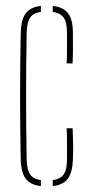

<svg xmlns="http://www.w3.org/2000/svg" viewBox="-20 -624 308 648"><path d="M50 -85Q45.5 -299.5 50 -514Q51 -557 66.5 -578.5Q82 -600 118 -604V-584Q93 -580.5 82 -565Q71 -549.5 70 -514Q69 -450.5 68.5 -399Q68 -347.5 68 -299.5Q68 -251.5 68.5 -200Q69 -148.5 70 -85Q71 -50 82 -34.8Q93 -19.5 118 -16V4Q82 0 66.5 -21.2Q51 -42.5 50 -85ZM205 -410Q206.5 -441.5 206.2 -466.5Q206 -491.5 206 -514Q206 -549.5 194.5 -565Q183 -580.5 158 -584V-604Q194.5 -600 210.2 -578.5Q226 -557 226 -514Q226 -493 226.2 -467.8Q226.5 -442.5 225 -410ZM158 4V-16Q183 -19.5 194.5 -34.8Q206 -50 206 -85Q206 -108.5 206.2 -134Q206.5 -159.5 205 -191H225Q226.5 -159 226.8 -133Q227 -107 226 -85Q224.5 -42.5 209.2 -21.2Q194 0 158 4Z"/></svg>

Font: Big Shoulders Stencil Display Thin
Style: Regular
Weight: 100
Designer: Patric King
Foundry: XO Type Co
Version: Version 1.000